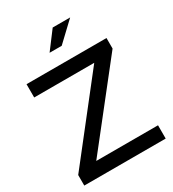

<svg xmlns="http://www.w3.org/2000/svg" viewBox="-216 -1034 1040 1152"><g transform="rotate(-30 304.5 -458.0)"><path d="M23 0V-73L443 -608H27V-700H581V-627L159 -92H587V0ZM241 -794 333 -916H454L325 -794Z"/></g></svg>

Font: Red Hat Display SemiBold
Style: Regular
Weight: 600
Designer: Pentagram, MCKL
Foundry: Pentagram, MCKL
Version: Version 1.023